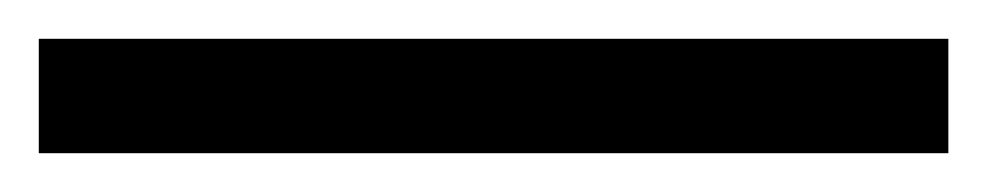

<svg xmlns="http://www.w3.org/2000/svg" viewBox="-25 63 509 99"><path d="M-5 142V83H464V142Z"/></svg>

Font: Noto Rashi Hebrew Medium
Style: Regular
Weight: 500
Version: Version 1.006